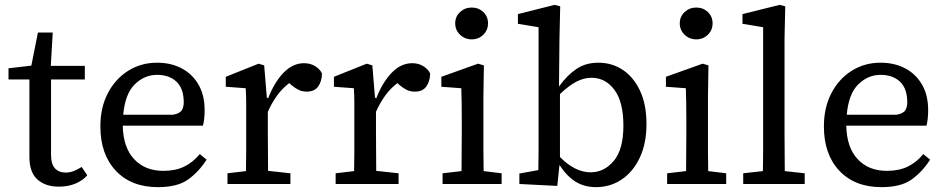

<svg xmlns="http://www.w3.org/2000/svg" viewBox="-20 -757 3889 790"><path d="M222 11Q167 11 134 -18.5Q101 -48 101 -111V-430H15V-476L109 -487L136 -623H197L189 -486H329V-430H190V-121Q190 -82 206 -64.5Q222 -47 250 -47Q268 -47 284 -53.5Q300 -60 316 -70L339 -36Q323 -16 292.5 -2.5Q262 11 222 11Z M626 -449Q575 -449 535 -410.5Q495 -372 487 -285H692Q720 -290 728 -303.5Q736 -317 736 -336Q736 -392 706.5 -420.5Q677 -449 626 -449ZM630 13Q520 13 456.5 -54.5Q393 -122 393 -237Q393 -314 423.5 -373Q454 -432 507 -465.5Q560 -499 626 -499Q684 -499 728 -475.5Q772 -452 797 -408.5Q822 -365 822 -304Q822 -265 815 -240H485Q487 -150 532 -102Q577 -54 652 -54Q702 -54 738 -71.5Q774 -89 802 -123L830 -100Q798 -50 754 -18.5Q710 13 630 13Z M916 0V-44L992 -53Q993 -91 993 -134.5Q993 -178 993 -213V-264Q993 -303 993 -333Q993 -363 991 -394L909 -400V-441L1044 -495L1067 -488L1078 -355L1082 -354V-352H1083Q1109 -419 1147 -458Q1185 -497 1231 -497Q1258 -497 1278 -484Q1298 -471 1305 -454Q1304 -422 1289 -401Q1274 -380 1242 -380Q1223 -380 1208 -387.5Q1193 -395 1179 -407L1170 -415Q1141 -393 1119.5 -363Q1098 -333 1082 -297V-213Q1082 -178 1082.5 -135Q1083 -92 1083 -54L1175 -44V0Z M1361 0V-44L1437 -53Q1438 -91 1438 -134.5Q1438 -178 1438 -213V-264Q1438 -303 1438 -333Q1438 -363 1436 -394L1354 -400V-441L1489 -495L1512 -488L1523 -355L1527 -354V-352H1528Q1554 -419 1592 -458Q1630 -497 1676 -497Q1703 -497 1723 -484Q1743 -471 1750 -454Q1749 -422 1734 -401Q1719 -380 1687 -380Q1668 -380 1653 -387.5Q1638 -395 1624 -407L1615 -415Q1586 -393 1564.5 -363Q1543 -333 1527 -297V-213Q1527 -178 1527.5 -135Q1528 -92 1528 -54L1620 -44V0Z M1801 0V-44L1879 -53Q1879 -91 1879.5 -134.5Q1880 -178 1880 -213V-263Q1880 -303 1879.5 -333Q1879 -363 1878 -394L1796 -400V-441L1947 -495L1971 -488L1969 -361V-213Q1969 -178 1969 -134.5Q1969 -91 1970 -53L2044 -44V0ZM1921 -595Q1893 -595 1873 -614Q1853 -633 1853 -661Q1853 -689 1873 -707.5Q1893 -726 1921 -726Q1949 -726 1968.5 -707.5Q1988 -689 1988 -661Q1988 -633 1968.5 -614Q1949 -595 1921 -595Z M2117 0V-43L2195 -57Q2196 -94 2196 -136.5Q2196 -179 2196 -213V-645L2111 -659V-699L2262 -737L2285 -731L2282 -599L2280 -401Q2314 -448 2352 -473.5Q2390 -499 2442 -499Q2498 -499 2542.5 -469.5Q2587 -440 2613.5 -383.5Q2640 -327 2640 -247Q2640 -167 2612.5 -108.5Q2585 -50 2538 -18.5Q2491 13 2432 13Q2385 13 2349 -9Q2313 -31 2282 -78L2273 8ZM2414 -437Q2383 -437 2352.5 -421.5Q2322 -406 2284 -370V-111Q2346 -48 2410 -48Q2466 -48 2505.5 -95Q2545 -142 2545 -240Q2545 -338 2508 -387.5Q2471 -437 2414 -437Z M2725 0V-44L2803 -53Q2803 -91 2803.5 -134.5Q2804 -178 2804 -213V-263Q2804 -303 2803.5 -333Q2803 -363 2802 -394L2720 -400V-441L2871 -495L2895 -488L2893 -361V-213Q2893 -178 2893 -134.5Q2893 -91 2894 -53L2968 -44V0ZM2845 -595Q2817 -595 2797 -614Q2777 -633 2777 -661Q2777 -689 2797 -707.5Q2817 -726 2845 -726Q2873 -726 2892.5 -707.5Q2912 -689 2912 -661Q2912 -633 2892.5 -614Q2873 -595 2845 -595Z M3038 0V-44L3119 -53Q3120 -94 3120 -133.5Q3120 -173 3120 -213V-645L3035 -659V-699L3188 -737L3211 -731L3208 -599V-213Q3208 -173 3208.5 -133.5Q3209 -94 3209 -53L3291 -44V0Z M3603 -449Q3552 -449 3512 -410.5Q3472 -372 3464 -285H3669Q3697 -290 3705 -303.5Q3713 -317 3713 -336Q3713 -392 3683.5 -420.5Q3654 -449 3603 -449ZM3607 13Q3497 13 3433.5 -54.5Q3370 -122 3370 -237Q3370 -314 3400.5 -373Q3431 -432 3484 -465.5Q3537 -499 3603 -499Q3661 -499 3705 -475.5Q3749 -452 3774 -408.5Q3799 -365 3799 -304Q3799 -265 3792 -240H3462Q3464 -150 3509 -102Q3554 -54 3629 -54Q3679 -54 3715 -71.5Q3751 -89 3779 -123L3807 -100Q3775 -50 3731 -18.5Q3687 13 3607 13Z"/></svg>

Font: Source Serif 4 SmText
Style: Regular
Weight: 400
Designer: Frank Grießhammer
Foundry: Adobe
Version: Version 4.005;hotconv 1.1.0;makeotfexe 2.6.0